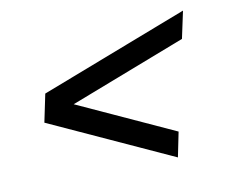

<svg xmlns="http://www.w3.org/2000/svg" viewBox="-51 -496 568 485"><g transform="rotate(-10 233.0 -253.5)"><path d="M369 -72 52 -217 67 -289 446 -435 431 -365 133 -250 382 -136Z"/></g></svg>

Font: Saira Condensed
Style: Italic
Weight: 400
Width: 3
Italic angle: -12°
Designer: Hector Gatti with collaboration of the Omnibus-Type team
Foundry: Omnibus-Type
Version: Version 1.100